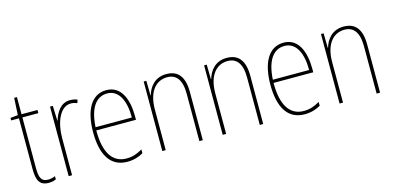

<svg xmlns="http://www.w3.org/2000/svg" viewBox="-64 -1027 2882 1406"><g transform="rotate(-15 1377.0 -323.5)"><path d="M167 -14C116 -14 103 -49 103 -119V-503H224V-527H103V-657H82L75 -528L18 -522V-503H77V-120C77 -37 95 10 166 10C190 10 206 5 222 -1V-26C208 -19 188 -14 167 -14Z M471 -535C399 -535 363 -470 346 -414H344L340 -527H319V0H345V-283C345 -394 387 -510 471 -510C490 -510 506 -505 519 -500L527 -524C510 -532 490 -535 471 -535Z M747 -537C630 -537 575 -423 575 -263C575 -97 632 10 763 10C811 10 849 -2 884 -22V-51C841 -26 806 -15 763 -15C655 -15 600 -106 601 -271H902V-298C902 -424 861 -537 747 -537ZM747 -512C838 -512 878 -417 877 -295H602C610 -440 664 -512 747 -512Z M1202 -537C1113 -537 1070 -475 1053 -416H1051L1049 -527H1029V0H1055V-308C1055 -445 1119 -513 1202 -513C1269 -513 1310 -468 1310 -359V0H1336V-366C1336 -485 1288 -537 1202 -537Z M1660 -537C1571 -537 1528 -475 1511 -416H1509L1507 -527H1487V0H1513V-308C1513 -445 1577 -513 1660 -513C1727 -513 1768 -468 1768 -359V0H1794V-366C1794 -485 1746 -537 1660 -537Z M2091 -537C1974 -537 1919 -423 1919 -263C1919 -97 1976 10 2107 10C2155 10 2193 -2 2228 -22V-51C2185 -26 2150 -15 2107 -15C1999 -15 1944 -106 1945 -271H2246V-298C2246 -424 2205 -537 2091 -537ZM2091 -512C2182 -512 2222 -417 2221 -295H1946C1954 -440 2008 -512 2091 -512Z M2546 -537C2457 -537 2414 -475 2397 -416H2395L2393 -527H2373V0H2399V-308C2399 -445 2463 -513 2546 -513C2613 -513 2654 -468 2654 -359V0H2680V-366C2680 -485 2632 -537 2546 -537Z"/></g></svg>

Font: Noto Sans Myanmar UI Condensed Thin
Style: Regular
Weight: 100
Width: 3
Designer: Monotype Design Team
Foundry: Monotype Imaging Inc.
Version: Version 2.103